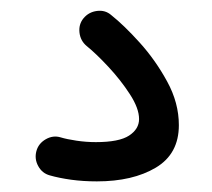

<svg xmlns="http://www.w3.org/2000/svg" viewBox="-20 -57 395 358"><path d="M135.7 -22.9Q145.5 -34.7 160.9 -36.6Q176.3 -38.6 187.5 -28.8Q211.4 -9.8 240.7 22.7Q270 55.2 291.7 95Q313.5 134.8 313.5 176.3Q313.5 230 270.5 255.6Q227.5 281.2 160.6 281.2Q135.3 281.2 112.5 278.1Q89.8 274.9 72.8 270Q58.6 266.1 51.3 252.7Q43.9 239.3 47.9 224.6Q51.8 210.4 65.4 202.6Q79.1 194.8 93.3 199.2Q104.5 202.6 122.6 205.3Q140.6 208 158.7 208Q202.1 208 220.7 195.8Q239.3 183.6 239.3 165Q239.3 145 222.2 118.7Q205.1 92.3 182.1 67.6Q159.2 43 141.6 28.8Q129.9 19 128.2 3.7Q126.5 -11.7 135.7 -22.9Z"/></svg>

Font: Mikhak-DS1-FD Regular
Style: Regular
Weight: 400
Designer: Amin Abedi
Version: Version 3.2